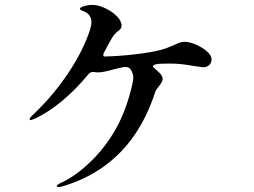

<svg xmlns="http://www.w3.org/2000/svg" viewBox="-20 -749 1040 785"><path d="M845 -506Q845 -493 836 -483.5Q827 -474 810 -474Q809 -474 781 -478Q775 -479 742.5 -484Q710 -489 677 -489Q646 -489 630 -488Q615 -487 608.5 -482.5Q602 -478 608 -473L625 -458Q645 -441 645 -426Q645 -416 631 -398Q618 -383 615 -374Q582 -272 528 -194Q421 -41 232 14Q224 16 219 16Q212 16 212 12Q212 7 226 0Q290 -28 356 -93.5Q422 -159 466 -245Q493 -301 509 -357.5Q525 -414 525 -432Q525 -447 515 -464Q507 -477 488 -475Q472 -473 436 -463Q432 -462 413.5 -457.5Q395 -453 381 -453Q373 -453 369 -454Q366 -455 360 -455Q350 -455 341 -445Q291 -384 233.5 -336Q176 -288 120 -263Q108 -258 107 -258Q101 -258 101 -263Q101 -266 113 -278Q194 -354 256.5 -446.5Q319 -539 348 -627Q354 -648 354 -658Q354 -688 325 -702Q322 -703 314.5 -706Q307 -709 307 -713Q307 -719 324 -724Q341 -729 358 -729Q381 -729 409 -716Q437 -703 457 -683.5Q477 -664 477 -644Q477 -637 473 -631.5Q469 -626 459 -619Q446 -609 431 -582L410 -543Q403 -532 402.5 -525Q402 -518 407 -518Q462 -519 528.5 -526.5Q595 -534 638 -545Q665 -553 692 -565Q706 -572 715 -575Q724 -578 735 -578Q755 -578 781.5 -566.5Q808 -555 826.5 -538.5Q845 -522 845 -506Z"/></svg>

Font: Shippori Mincho B1 SemiBold
Style: Regular
Weight: 600
Designer: FONTDASU
Foundry: FONTDASU / Google Inc. / but / Adobe
Version: Version 3.110; ttfautohint (v1.8.3)